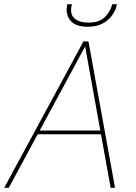

<svg xmlns="http://www.w3.org/2000/svg" viewBox="-28 -898 649 918"><path d="M-8 0 371 -700H395L522 0H501L379 -676L14 0ZM136 -256 149 -274H465L470 -256ZM392 -770Q348 -770 325 -785.5Q302 -801 295 -823.5Q288 -846 292 -868L294 -878H316Q304 -833 326.5 -811.5Q349 -790 396 -790Q445 -790 471.5 -814.5Q498 -839 509 -878H531L529 -869Q524 -847 507.5 -824Q491 -801 462.5 -785.5Q434 -770 392 -770Z"/></svg>

Font: DM Sans 17pt Thin
Style: Italic
Weight: 250
Italic angle: -10°
Version: Version 4.004;gftools[0.9.30]